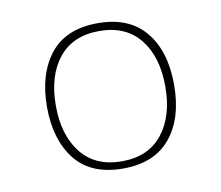

<svg xmlns="http://www.w3.org/2000/svg" viewBox="-59 -527 692 601"><g transform="rotate(-10 287.0 -227.0)"><path d="M287 4Q185 4 135 -59.5Q85 -123 85 -227Q85 -331 135 -394.5Q185 -458 287 -458Q386 -458 437.5 -396Q489 -334 489 -227Q489 -120 437.5 -58Q386 4 287 4ZM287 -19Q371 -19 416 -75.5Q461 -132 461 -226Q461 -321 416 -377Q371 -433 287 -433Q203 -433 158 -377Q113 -321 113 -226Q113 -132 158 -75.5Q203 -19 287 -19Z"/></g></svg>

Font: Noto Serif Thai Thin
Style: Regular
Weight: 250
Version: Version 2.001